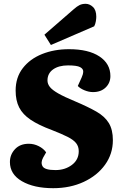

<svg xmlns="http://www.w3.org/2000/svg" viewBox="-20 -973 640 1007"><path d="M572 -238Q572 -166 531 -109Q490 -52 419 -19Q348 14 259 14Q158 14 95 -22.5Q32 -59 32 -123Q32 -162 58.5 -190.5Q85 -219 131 -219Q158 -219 183 -206.5Q208 -194 222 -174L206 -146Q192 -120 203.5 -100.5Q215 -81 271 -81Q321 -81 357 -108Q393 -135 393 -180Q393 -205 379 -222.5Q365 -240 334 -255.5Q303 -271 252 -291Q182 -317 140.5 -345Q99 -373 80.5 -409.5Q62 -446 62 -498Q62 -567 99.5 -615.5Q137 -664 200.5 -689.5Q264 -715 342 -715Q444 -715 501.5 -677Q559 -639 559 -574Q559 -538 534 -514Q509 -490 468 -490Q446 -490 423 -499.5Q400 -509 388 -522L408 -566Q416 -583 416.5 -597.5Q417 -612 400 -621Q383 -630 337 -630Q288 -630 258.5 -609Q229 -588 229 -551Q229 -533 241.5 -517Q254 -501 285.5 -483Q317 -465 375 -441Q441 -413 485 -388Q529 -363 550.5 -328Q572 -293 572 -238ZM366 -924Q384 -940 397.5 -946.5Q411 -953 429 -953Q450 -953 467.5 -936.5Q485 -920 485 -885Q485 -875 482.5 -860.5Q480 -846 474 -835L247 -737L213 -791Z"/></svg>

Font: Literata 12pt ExtraBold
Style: Italic
Weight: 800
Italic angle: -2°
Designer: Latin by Veronika Burian and Jose Scaglione. Greek by Irene Vlachou. Cyrillic by Vera Evstafieva
Foundry: TypeTogether
Version: Version 3.002